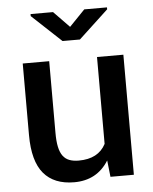

<svg xmlns="http://www.w3.org/2000/svg" viewBox="-53 -787 672 842"><g transform="rotate(-5 282.5 -366.0)"><path d="M240 10Q151.5 10 105.8 -44.2Q60 -98.5 60 -213.5V-528.5H176.5V-212.5Q176.5 -176 181.8 -151.2Q187 -126.5 198.2 -111.2Q209.5 -96 226.8 -89.5Q244 -83 268 -83Q354 -83 387 -146V-528.5H503V0H400L392 -72H391.5Q340 10 240 10ZM319 -611.5H242.5L113 -732.5V-741.5H212L281 -670.5L349.5 -741.5H449.5V-733Z"/></g></svg>

Font: Roberto Sans Medium
Style: Regular
Weight: 500
Designer: Google (font) & Cristiano Sobral (main changes)
Version: Version 1.000;October 12, 2021;FontCreator 14.0.0.2814 64-bi